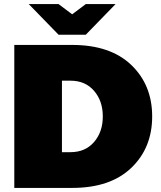

<svg xmlns="http://www.w3.org/2000/svg" viewBox="-20 -920 790 940"><path d="M333.3 -750H266.7L120.8 -900H266.7L333.3 -850L400 -900H545.8L400 -750ZM50 0V-700H333.3Q520 -700 622.5 -602.1Q725 -504.2 725 -350Q725 -195.8 622.5 -97.9Q520 0 333.3 0ZM283.3 -175H325Q397.5 -175 440.4 -224.6Q483.3 -274.2 483.3 -350Q483.3 -425.8 440.4 -475.4Q397.5 -525 325 -525H283.3Z"/></svg>

Font: BoonTook
Style: Regular
Weight: 400
Designer: Sungsit Sawaiwan
Foundry: FontUni
Version: Version 3.0